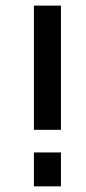

<svg xmlns="http://www.w3.org/2000/svg" viewBox="-20 -660 306 680"><path d="M195.8 0H100.1V-120.1H195.8ZM195.8 -200.2H100.1V-640.1H195.8Z"/></svg>

Font: Laconic
Style: Regular
Weight: 400
Designer: Robby Woodard
Version: Version 1.000